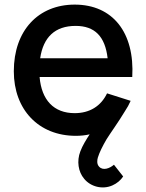

<svg xmlns="http://www.w3.org/2000/svg" viewBox="-20 -575 636 834"><path d="M309.5 15C330 15 350 13 369.5 8.5C355 30.5 338.5 57 329 82.5C312.5 125 320 171.5 345.5 201.5C373.5 236 424.5 249.5 468 230.5C488.5 221.5 504.5 207.5 515 191.5L475 140.5C456.5 156.5 427.5 167.5 410.5 149C399.5 137.5 402 119.5 405 109.5C411.5 88 425 60.5 442.5 30.5C458.5 4.5 494 -44 523 -92.5C532.5 -106.5 540.5 -121 547.5 -137L445 -169.5C418.5 -114 369.5 -83.5 304.5 -83.5C213.5 -83.5 160.5 -140.5 152 -240.5H554.5C565.5 -434 469.5 -555 304.5 -555C146.5 -555 40 -442.5 40 -265.5C40 -98.5 148 15 309.5 15ZM308.5 -462.5C391.5 -462.5 436.5 -417 447.5 -322H154.5C168 -413.5 219 -462.5 308.5 -462.5Z"/></svg>

Font: Manrope SemiBold
Style: Regular
Weight: 600
Designer: Mikhail Sharanda
Foundry: Mikhail Sharanda
Version: Version 4.505